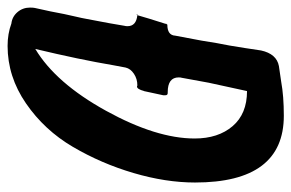

<svg xmlns="http://www.w3.org/2000/svg" viewBox="-190 -619 768 506"><g transform="rotate(90 194.0 -366.0)"><path d="M-9 -211Q4 -278 9 -310Q10 -313 10 -318Q10 -341 -19 -344Q-12 -369 4 -419H3L6 -423Q34 -423 35 -444L48 -513Q55 -558 61 -587Q63 -599 67.5 -627Q72 -655 74 -670Q83 -711 115 -717L156 -723Q194 -730 246 -730Q422 -730 422 -496Q422 -419 397 -334Q372 -249 328 -174Q284 -99 213.5 -50.5Q143 -2 62 -2Q30 -2 3 -12Q-15 -14 -27 -28Q-39 -42 -39 -61Q-39 -70 -38 -74L-29 -115Q-28 -121 -25.5 -133Q-23 -145 -22 -151Q-21 -157 -16 -178Q-11 -199 -9 -211ZM184 -424H186Q192 -424 192 -418V-412L181 -361V-362Q176 -343 169 -343Q168 -343 166 -344Q149 -344 135.5 -335Q122 -326 119 -313Q117 -303 113 -281Q98 -192 70 -75Q160 -129 233 -261.5Q306 -394 306 -495Q306 -557 273.5 -595Q241 -633 181 -633Q174 -602 159 -532L146 -461Q145 -458 145 -453Q145 -424 184 -424ZM-19 -344 -20 -341Q-20 -344 -23 -344Z"/></g></svg>

Font: Bangerz Fix
Style: Regular
Weight: 400
Designer: vernon adams
Foundry: Vernon Adams
Version: Version 2.10;December 28, 2023;FontCreator 13.0.0.2683 64-bi